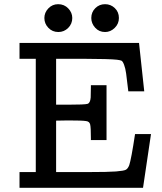

<svg xmlns="http://www.w3.org/2000/svg" viewBox="-20 -897 773 917"><path d="M73.2 0V-75.2H150.9V-616.2H73.2V-691.9H644L668.9 -460.9H592.8Q585.9 -520 582.5 -545.4Q579.1 -570.8 572.5 -587.9Q565.9 -605 559.6 -607.4Q553.2 -609.9 538.1 -611.8Q502.9 -615.7 378.9 -616.2H248V-397H305.2Q384.3 -397 397.7 -400.9Q411.1 -404.8 413.1 -431.2Q414.1 -448.2 414.1 -481.9V-490.2H488.8V-228H414.1V-236.8Q414.1 -288.6 410.6 -302.7Q407.2 -316.9 391.1 -318.8Q374 -321.8 305.2 -321.8Q296.4 -321.8 277.1 -321.3Q257.8 -320.8 248 -320.8V-75.2H401.9Q496.1 -75.2 533.9 -78.1Q571.8 -81.1 581.3 -86.4Q590.8 -91.8 597.2 -107.9Q606.9 -136.7 625 -256.8H701.2L663.1 0ZM191.9 -811Q191.9 -836.9 210.9 -856.9Q230 -877 257.8 -877Q286.6 -877 305.9 -856.9Q325.2 -836.9 325.2 -811Q325.2 -783.2 305.7 -763.7Q286.1 -744.1 258.8 -744.1Q230 -744.1 210.9 -764.2Q191.9 -784.2 191.9 -811ZM416 -811Q416 -838.9 435.1 -857.9Q454.1 -877 481.9 -877Q508.8 -877 528.3 -858.4Q547.9 -839.8 547.9 -811Q547.9 -783.2 527.8 -763.7Q507.8 -744.1 481.9 -744.1Q453.1 -744.1 434.6 -764.6Q416 -785.2 416 -811Z"/></svg>

Font: CMU Concrete
Style: Bold
Weight: 700
Version: Version 0.7.0